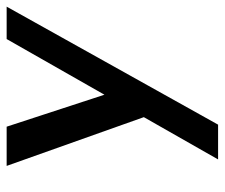

<svg xmlns="http://www.w3.org/2000/svg" viewBox="-68 -390 660 563"><g transform="rotate(-90 261.5 -109.0)"><path d="M75 201 428 -419H523L177 201ZM206 3 56 -419H171L292 -49Z"/></g></svg>

Font: Josefin Sans Medium
Style: Italic
Weight: 500
Italic angle: -7°
Designer: Santiago Orozco
Foundry: Typemade
Version: Version 2.000